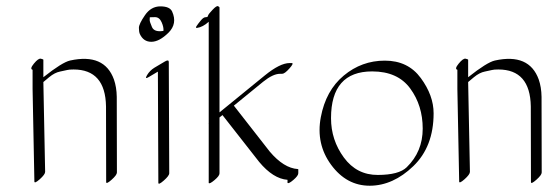

<svg xmlns="http://www.w3.org/2000/svg" viewBox="-20 -575 1789 627"><path d="M86.4 -284.2V-347.2Q76.2 -349.6 90.8 -367.4Q105.5 -385.3 113.5 -383.3Q121.6 -381.3 121.6 -379.9V-322.8Q183.1 -371.6 209 -377.4Q320.8 -401.9 352.1 -315.4Q360.8 -290.5 361.3 -258.8L361.8 -11.7Q361.8 -3.4 344.2 12.2Q326.7 27.8 326.7 19.5L326.2 -227.5Q324.2 -348.1 220.2 -348.1Q205.6 -348.1 199.5 -346.4Q193.4 -344.7 176 -341.3Q158.7 -337.9 140.6 -323Q122.6 -308.1 121.6 -307.1L127.4 -13.7Q127.4 -5.4 109.9 10.3Q92.3 25.9 92.3 17.6Z M542 -537.6Q560.1 -497.6 530 -468Q500 -438.5 474.1 -438.5Q448.2 -438.5 436.5 -464.4Q433.6 -471.7 433.6 -484.1Q433.6 -496.6 453.4 -525.4Q473.1 -554.2 503.7 -554.2Q534.2 -554.2 542 -537.6ZM513.7 -474.1Q515.1 -485.8 507.8 -502.4Q500.5 -519 486.3 -519Q472.2 -519 469.2 -518.6Q468.8 -515.1 468.8 -509.5Q468.8 -503.9 476.3 -486.6Q483.9 -469.2 513.7 -474.1ZM484.4 -354 519 -374.5Q530.8 -381.3 531.2 -373L532.7 -9.3Q532.7 -1 514.9 14.6Q497.1 30.3 497.1 22L495.6 -340.8H495.1L466.3 -323.7Q451.2 -314.5 460.2 -329.6Q469.2 -344.7 484.4 -354Z M661.6 -169.9Q661.1 -171.4 661.6 -173.8V-503.9Q642.1 -486.3 623.5 -483.9Q617.2 -482.9 622.1 -490.2Q627 -497.6 635.5 -507.8Q644 -518.1 649.9 -518.6Q655.8 -519 657.7 -520Q658.7 -522 660.2 -525.9Q661.6 -529.8 674.6 -543.5Q687.5 -557.1 692.1 -554.7Q696.8 -552.2 696.8 -550.8V-208L844.7 -328.6Q894.5 -369.1 925.8 -369.1H932.6Q940.9 -369.1 925.3 -351.6Q909.7 -334 901.4 -334H894.5Q871.6 -334 839.4 -308.1L743.7 -230L860.8 -80.1Q906.7 -25.9 952.6 -22.9Q954.6 -22.9 954.1 -21V-9.3Q954.1 -1 938 12.7Q921.9 26.4 918.9 22V12.2Q872.1 8.8 826.2 -46.4L706.5 -199.2L696.8 -191.4V-8.8Q696.8 -0.5 680.4 13.2Q664.1 26.9 661.6 22.5Z M1396 -205.1Q1396 -96.2 1329.8 -32.5Q1263.7 31.2 1187.7 31.5Q1111.8 31.7 1061.5 -36.6Q1011.2 -105 1027.6 -192.1Q1043.9 -279.3 1102.5 -328.1Q1161.1 -377 1236.8 -377Q1312.5 -377 1354.2 -320.1Q1396 -263.2 1396 -205.1ZM1195.3 -341.8Q1061 -341.8 1061 -189Q1061 -117.7 1103 -60.5Q1145 -3.4 1213.9 -3.7Q1282.7 -3.9 1308.1 -28.8Q1360.4 -79.6 1360.4 -155Q1360.4 -230.5 1319.6 -286.1Q1278.8 -341.8 1195.3 -341.8Z M1473.6 -284.2V-347.2Q1463.4 -349.6 1478 -367.4Q1492.7 -385.3 1500.7 -383.3Q1508.8 -381.3 1508.8 -379.9V-322.8Q1570.3 -371.6 1596.2 -377.4Q1708 -401.9 1739.3 -315.4Q1748 -290.5 1748.5 -258.8L1749 -11.7Q1749 -3.4 1731.4 12.2Q1713.9 27.8 1713.9 19.5L1713.4 -227.5Q1711.4 -348.1 1607.4 -348.1Q1592.8 -348.1 1586.7 -346.4Q1580.6 -344.7 1563.2 -341.3Q1545.9 -337.9 1527.8 -323Q1509.8 -308.1 1508.8 -307.1L1514.6 -13.7Q1514.6 -5.4 1497.1 10.3Q1479.5 25.9 1479.5 17.6Z"/></svg>

Font: ML-NILA01_NewLipi
Style: Regular
Weight: 400
Designer: CLT@C-DIT
Version: Version ML-NILA01_NewLipi 2.